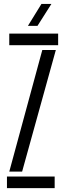

<svg xmlns="http://www.w3.org/2000/svg" viewBox="-20 -974 338 994"><path d="M28 -740V-800H281V-740ZM28 -85.5 199 -715H269L94.5 -85.5ZM16 0V-60H263V0ZM124.5 -840 194.5 -953.5H246L174 -840Z"/></svg>

Font: Big Shoulders Stencil Display
Style: Regular
Weight: 400
Designer: Patric King
Foundry: XO Type Co
Version: Version 1.000